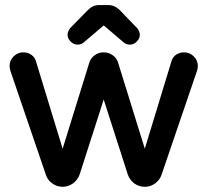

<svg xmlns="http://www.w3.org/2000/svg" viewBox="-20 -718 813 753"><path d="M17.6 -459Q17.6 -481 33.4 -496.8Q49.3 -512.7 71.3 -512.7Q94.7 -512.7 109.4 -497.6Q117.2 -490.2 120.6 -479L225.6 -134.8L329.6 -470.2Q335.9 -492.7 356 -504.4Q370.1 -512.7 386.7 -512.7Q406.2 -512.7 421.9 -501.5Q438.5 -489.7 443.8 -470.2Q496.1 -302.2 547.9 -134.8L652.8 -479Q657.7 -495.1 671.4 -503.9Q685.1 -512.7 702.1 -512.7Q724.1 -512.7 740 -496.8Q755.9 -481 755.9 -459Q755.9 -449.7 752.4 -439.5L613.8 -33.2Q606.9 -12.2 588.6 1.2Q570.3 14.6 547.9 14.6Q525.4 14.6 506.8 1.5Q488.3 -12.2 481 -34.2L386.7 -327.6L292.5 -34.2Q284.7 -12.2 266.4 1.2Q248 14.6 225.6 14.6Q200.2 14.6 180.2 -2.4Q165.5 -14.6 159.7 -33.2L21 -439.5Q17.6 -449.7 17.6 -459ZM254.9 -607.4Q323.2 -677.7 323.7 -677.7Q343.8 -698.2 368.2 -698.2H405.3Q430.7 -698.2 451.7 -676.3L518.6 -606.9Q528.3 -594.7 528.3 -581.1Q528.3 -566.9 516.4 -554.9Q504.4 -543 489.7 -543Q475.1 -543 464.8 -551.8L388.2 -617.2Q387.2 -618.2 386.7 -618.2L308.6 -551.8Q298.3 -543 283.7 -543Q269 -543 257.1 -554.9Q245.1 -566.9 245.1 -580.8Q245.1 -594.7 254.9 -607.4Z"/></svg>

Font: YuPearl-SemiBold
Style: SemiBold
Weight: 600
Designer: Max Yao
Foundry: Max-Everyday
Version: Version 1.011; ttfautohint (v1.8.3)